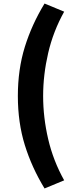

<svg xmlns="http://www.w3.org/2000/svg" viewBox="-20 -861 440 1086"><path d="M232 205Q160 87 120.5 -40Q81 -167 81 -318Q81 -469 120.5 -596Q160 -723 232 -841L343 -795Q281 -684 252.5 -561Q224 -438 224 -318Q224 -197 252.5 -74.5Q281 48 343 159Z"/></svg>

Font: Noto Sans JP Thin Black
Style: Regular
Weight: 900
Version: Version 2.004-H2;hotconv 1.0.118;makeotfexe 2.5.65603